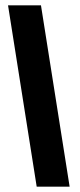

<svg xmlns="http://www.w3.org/2000/svg" viewBox="-20 -660 300 717"><path d="M117 37 10 -640H133L240 37Z"/></svg>

Font: Karantina
Style: Bold
Weight: 700
Designer: Rony Koch
Foundry: Rony Koch
Version: Version 1.000; ttfautohint (v1.8.3)